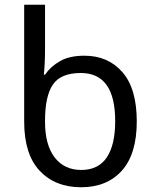

<svg xmlns="http://www.w3.org/2000/svg" viewBox="-20 -780 652 810"><path d="M322 10Q213 10 147.5 -59.5Q82 -129 82 -267V-760H170V-575Q170 -541 168.5 -511.5Q167 -482 165 -465H170Q193 -499 233 -522Q273 -545 336 -545Q436 -545 496.5 -475.5Q557 -406 557 -268Q557 -130 494 -60Q431 10 322 10ZM323 -63Q395 -63 430.5 -116Q466 -169 466 -269Q466 -472 321 -472Q236 -472 203 -423Q170 -374 170 -271V-265Q170 -169 210.5 -116Q251 -63 323 -63Z"/></svg>

Font: Go Noto Current
Style: Regular
Weight: 400
Designer: Monotype Design Team
Foundry: Monotype Imaging Inc.
Version: Version 2.007; ttfautohint (v1.8) -l 8 -r 50 -G 200 -x 14 -D